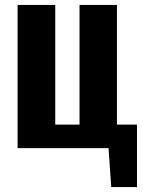

<svg xmlns="http://www.w3.org/2000/svg" viewBox="-20 -598 576 775"><path d="M429 157 418 0H51V-578H203V-95H301V-578H452V-95H533V157Z"/></svg>

Font: Oswald SemiBold
Style: Regular
Weight: 600
Designer: Vernon Adams
Foundry: Vernon Adams
Version: Version 4.103;gftools[0.9.33.dev8+g029e19f]